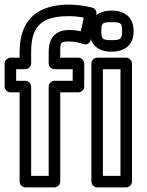

<svg xmlns="http://www.w3.org/2000/svg" viewBox="-28 -787 637 832"><path d="M107 -562C107 -676.1 154.2 -717 271 -717C291.1 -717 313.1 -714.8 335.2 -710.8L322.2 -651.3C303.9 -655.4 289.5 -657 273 -657C210.3 -657 183 -621.3 183 -562V-512C183 -496.9 197.3 -487 208 -487H287V-437H208C192.9 -437 183 -422.7 183 -412V-25H107V-412C107 -427.1 92.7 -437 82 -437H42V-487H82C97.1 -487 107 -501.3 107 -512ZM57 -562V-537H17C6.3 -537 -8 -527.1 -8 -512V-412C-8 -401.3 1.9 -387 17 -387H57V0C57 10.7 66.9 25 82 25H208C218.7 25 233 15.1 233 0V-387H312C322.7 -387 337 -396.9 337 -412V-512C337 -522.7 327.1 -537 312 -537H233V-562C233 -605 234.7 -607 273 -607C292 -607 311.8 -603.6 332.9 -596.4C353.4 -589.3 363.2 -604.6 365.4 -614.7L389.4 -724.7C392.3 -737.8 383.9 -751.2 370.8 -754.3C335.9 -762.7 302.6 -767 271 -767C134.4 -767 57 -701.7 57 -562ZM455 -691C496.3 -691 501 -686.7 501 -652C501 -617.7 495.2 -613 455 -613C415.3 -613 411 -618.5 411 -652C411 -686.8 415.1 -691 455 -691ZM455 -741C397.4 -741 361 -712 361 -652C361 -593.8 396.4 -563 455 -563C510.8 -563 551 -589.8 551 -652C551 -713.8 512.1 -741 455 -741ZM418 -25V-487H494V-25ZM368 0C368 10.7 377.9 25 393 25H519C529.7 25 544 15.1 544 0V-512C544 -522.7 534.1 -537 519 -537H393C382.3 -537 368 -527.1 368 -512Z"/></svg>

Font: Fog Sans
Style: Outline
Weight: 700
Foundry: Intel Corporation
Version: Version 1.00